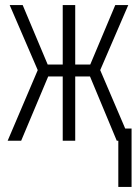

<svg xmlns="http://www.w3.org/2000/svg" viewBox="-20 -552 540 753"><path d="M10 0 128 -277 18 -532H69L167 -299H226V-532H275V-299H334L432 -532H483L373 -277L471 -48H496V181H444V0H438L333 -252H275V0H226V-252H169L63 0Z"/></svg>

Font: Noto Sans Mono ExtraCondensed Light
Style: Regular
Weight: 300
Width: 2
Designer: Monotype Design Team
Foundry: Monotype Imaging Inc.
Version: Version 2.014; ttfautohint (v1.8.4.7-5d5b)